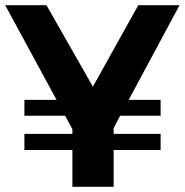

<svg xmlns="http://www.w3.org/2000/svg" viewBox="-23 -720 712 740"><path d="M596 -335V-274H440L415 -226V-204H596V-142H415V0H256V-142H71V-204H256V-222L228 -274H71V-335H195L-3 -700H156L335 -386L510 -700H669L473 -335Z"/></svg>

Font: Montserrat Semi Bold
Style: Regular
Weight: 600
Designer: Julieta Ulanovsky
Foundry: Julieta Ulanovsky
Version: Version 3.001 September 28, 2015